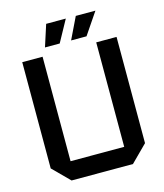

<svg xmlns="http://www.w3.org/2000/svg" viewBox="-126 -964 902 1058"><g transform="rotate(-15 325.0 -435.0)"><path d="M56 -94V-700H172V-104H478V-700H594V-94L500 0H150ZM198 -746 238 -870H350L282 -746ZM347 -746 407 -870H519L435 -746Z"/></g></svg>

Font: Tektur Medium
Style: Regular
Weight: 500
Designer: Adam Jagosz
Foundry: Adam Jagosz
Version: Version 1.005;gftools[0.9.30]